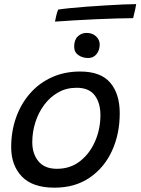

<svg xmlns="http://www.w3.org/2000/svg" viewBox="-20 -874 666 910"><path d="M238.5 15.5Q134.5 15.5 83.8 -37.2Q33 -90 33 -176.5Q33 -251.5 56 -316.5Q79 -381.5 122 -430.8Q165 -480 225.2 -507.5Q285.5 -535 360 -535Q457.5 -535 502.5 -482Q547.5 -429 547.5 -337.5Q547.5 -239 510.8 -159Q474 -79 404.8 -31.8Q335.5 15.5 238.5 15.5ZM250 -74Q314 -74 360.2 -110.8Q406.5 -147.5 431.2 -205.5Q456 -263.5 456 -328.5Q456 -386 429 -422Q402 -458 343 -458Q294.5 -458 255.8 -436Q217 -414 189.5 -377Q162 -340 147.5 -294Q133 -248 133 -200Q133 -145 162.2 -109.5Q191.5 -74 250 -74ZM390.5 -718Q417.5 -718 435 -702Q452.5 -686 452.5 -663Q452.5 -636 437.5 -617.5Q422.5 -599 398 -599Q371.5 -599 351.5 -612.8Q331.5 -626.5 331.5 -653Q331.5 -685 348.8 -701.5Q366 -718 390.5 -718ZM611 -788Q579 -788 532.8 -786.5Q486.5 -785 434.2 -782.8Q382 -780.5 331.5 -777.5Q281 -774.5 240.5 -771.5Q243 -785.5 246.8 -800.8Q250.5 -816 255.5 -828.5Q273.5 -831.5 308.8 -835.2Q344 -839 388.2 -842.2Q432.5 -845.5 478 -848.2Q523.5 -851 562.5 -852.8Q601.5 -854.5 625.5 -854.5Q624.5 -847.5 620.5 -828Q616.5 -808.5 611 -788Z"/></svg>

Font: Grandstander
Style: Italic
Weight: 400
Italic angle: -15°
Designer: Tyler Finck
Foundry: Etcetera Type Co
Version: Version 1.200; ttfautohint (v1.8.3)